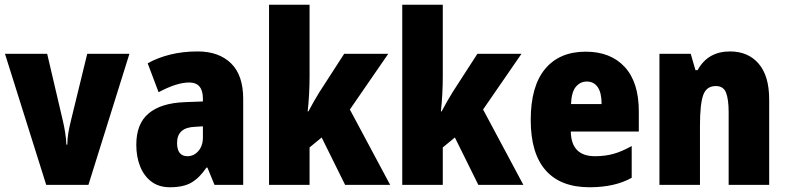

<svg xmlns="http://www.w3.org/2000/svg" viewBox="-20 -780 3318 810"><path d="M175 0 1 -553H179L246 -267Q251 -245 255 -220.5Q259 -196 260 -170H264Q264 -193 268 -217.5Q272 -242 278 -266L348 -553H526L353 0Z M814 -563Q903 -563 954.5 -513Q1006 -463 1006 -363V0H885L855 -73H851Q822 -30 788 -10Q754 10 697 10Q650 10 618.5 -14Q587 -38 571 -78.5Q555 -119 555 -169Q555 -258 607 -301.5Q659 -345 758 -349L836 -352V-364Q836 -432 778 -432Q726 -432 649 -391L603 -513Q646 -537 699 -550Q752 -563 814 -563ZM802 -245Q727 -242 727 -177Q727 -121 771 -121Q798 -121 817 -143Q836 -165 836 -200V-247Z M1286 -459Q1286 -422 1284 -383.5Q1282 -345 1278 -310H1281Q1292 -331 1305 -353.5Q1318 -376 1328 -392L1432 -553H1618L1456 -318L1626 0H1436L1337 -200L1286 -158V0H1115V-760H1286Z M1848 -459Q1848 -422 1846 -383.5Q1844 -345 1840 -310H1843Q1854 -331 1867 -353.5Q1880 -376 1890 -392L1994 -553H2180L2018 -318L2188 0H1998L1899 -200L1848 -158V0H1677V-760H1848Z M2451 -562Q2556 -562 2615.5 -497.5Q2675 -433 2675 -310V-225H2388Q2390 -121 2490 -121Q2533 -121 2568.5 -131Q2604 -141 2645 -164V-30Q2574 10 2467 10Q2345 10 2282 -61.5Q2219 -133 2219 -274Q2219 -416 2279.5 -489Q2340 -562 2451 -562ZM2456 -436Q2428 -436 2409.5 -414Q2391 -392 2389 -341H2518Q2518 -389 2501.5 -412.5Q2485 -436 2456 -436Z M3060 -563Q3136 -563 3180.5 -511.5Q3225 -460 3225 -360V0H3054V-306Q3054 -361 3043 -389Q3032 -417 3000 -417Q2960 -417 2946.5 -378.5Q2933 -340 2933 -250V0H2762V-553H2894L2914 -484H2923Q2966 -563 3060 -563Z"/></svg>

Font: Noto Sans Malayalam Condensed Black
Style: Regular
Weight: 900
Width: 3
Designer: Jelle Bosma - Monotype Design Team
Foundry: Monotype Imaging Inc.
Version: Version 2.104; ttfautohint (v1.8.4.7-5d5b)